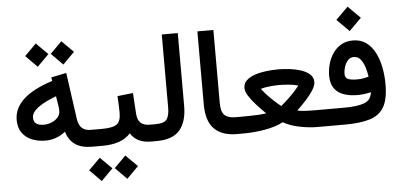

<svg xmlns="http://www.w3.org/2000/svg" viewBox="-59 -871 2549 1220"><g transform="rotate(-5 1215.5 -261.0)"><path d="M290.5 -610.8 364.3 -684.6 438.5 -610.8 364.3 -536.1ZM127.4 -610.8 201.2 -684.6 275.4 -610.8 201.2 -536.1ZM38.1 -210.9Q38.1 -359.9 284.7 -438.5L280.8 -461.4L377.9 -481.4L419.4 -183.6Q429.7 -107.4 501.5 -107.4H516.6V0H499.5Q433.1 0 392.8 -28.3Q352.5 -56.6 337.4 -109.9Q279.8 -64.5 210.4 -64.5Q164.6 -64.5 125.2 -79.8Q85.9 -95.2 62 -127.7Q38.1 -160.2 38.1 -210.9ZM300.3 -339.4Q219.2 -308.6 180.9 -278.3Q142.6 -248 142.6 -216.8Q142.6 -166 207.5 -166Q233.4 -166 257.6 -176Q281.7 -186 297.4 -203.6Q313 -221.2 313 -245.1Q313 -258.8 311 -271.5Z M891.1 0H879.4Q830.6 0 798.6 -16.1Q766.6 -32.2 746.6 -64Q718.8 -31.7 673.6 -15.9Q628.4 0 569.8 0H497.1V-107.4H570.8Q642.1 -107.4 667.7 -126Q693.4 -144.5 693.8 -198.7Q693.8 -224.6 692.4 -252.7Q690.9 -280.8 689.5 -306.2L789.1 -317.4L797.4 -186.5Q799.8 -145.5 819.6 -126.5Q839.4 -107.4 880.4 -107.4H891.1ZM632.3 147.9 706.1 74.2 780.3 147.9 706.1 222.7ZM469.2 147.9 543 74.2 617.2 147.9 543 222.7Z M871.6 0V-107.4H911.1Q970.7 -107.4 987.3 -131.3Q1003.9 -155.3 1003.9 -206.5V-671.9H1106V-207Q1106 -106.9 1060.5 -53.5Q1015.1 0 910.6 0Z M1435.5 0H1423.3Q1330.6 0 1280.8 -49.3Q1231 -98.6 1231 -207.5V-671.9H1333V-207Q1333 -148.4 1355.7 -127.9Q1378.4 -107.4 1423.3 -107.4H1435.5Z M1819.8 -115.2Q1847.2 -109.4 1881.3 -108.4Q1915.5 -107.4 1936 -107.4H1958.5V0H1936Q1887.7 0 1827.9 -11.5Q1768.1 -22.9 1720.7 -49.3Q1670.4 -23.4 1602.3 -11.7Q1534.2 0 1468.3 0H1416V-107.4H1469.7Q1490.2 -107.4 1517.6 -107.9Q1544.9 -108.4 1572.5 -109.9Q1600.1 -111.3 1621.1 -115.2Q1589.8 -145.5 1561.5 -176.8Q1533.2 -208 1515.4 -236.6Q1497.6 -265.1 1497.6 -287.6Q1497.6 -316.4 1518.3 -335.7Q1539.1 -355 1572.5 -366.2Q1606 -377.4 1645.3 -382.1Q1684.6 -386.7 1722.2 -386.7Q1756.8 -386.7 1795.2 -382.1Q1833.5 -377.4 1867.2 -366.2Q1900.9 -355 1922.1 -335.7Q1943.4 -316.4 1943.4 -287.6Q1943.4 -265.1 1926 -236.8Q1908.7 -208.5 1880.4 -177.5Q1852.1 -146.5 1819.8 -115.2ZM1720.7 -287.1Q1697.3 -287.1 1661.6 -283.9Q1626 -280.8 1601.1 -272.5Q1625 -240.7 1652.8 -213.4Q1680.7 -186 1700.7 -169.4Q1720.7 -152.8 1720.7 -152.8Q1720.7 -152.8 1740.2 -169.7Q1759.8 -186.5 1787.6 -213.9Q1815.4 -241.2 1840.3 -272.9Q1814.9 -280.8 1779.8 -283.9Q1744.6 -287.1 1720.7 -287.1ZM1947.9 0V-107.4H1992.7V0Z M2117.2 -667.5 2195.3 -745.1 2273.4 -667.5 2195.3 -589.4ZM2295.4 -190.9Q2254.4 -180.2 2210 -180.2Q2128.4 -180.2 2084.5 -213.9Q2040.5 -247.6 2040.5 -318.4Q2040.5 -354.5 2050.5 -391.4Q2060.5 -428.2 2081.3 -459.2Q2102.1 -490.2 2134 -509.3Q2166 -528.3 2210 -528.3Q2258.8 -528.3 2293.7 -503.2Q2328.6 -478 2350.3 -436Q2372.1 -394 2382.3 -341.8Q2392.6 -289.6 2392.6 -235.4Q2393.1 -139.2 2363.8 -88.4Q2334.5 -37.6 2272.2 -18.8Q2210 0 2112.3 0H1973.1V-107.4H2117.7Q2203.6 -107.4 2247.3 -124.3Q2291 -141.1 2295.4 -190.9ZM2289.6 -290Q2285.2 -322.3 2275.4 -352.8Q2265.6 -383.3 2249 -403.1Q2232.4 -422.9 2207 -422.9Q2183.1 -422.9 2168.2 -405.8Q2153.3 -388.7 2146 -365Q2138.7 -341.3 2138.7 -321.3Q2138.7 -296.4 2157 -287.8Q2175.3 -279.3 2216.3 -279.3Q2234.4 -279.3 2252.9 -282.2Q2271.5 -285.2 2289.6 -290Z"/></g></svg>

Font: Vazir Medium WOL-UI
Style: Medium-WOL-UI
Weight: 500
Designer: Saber Rastikerdar
Foundry: Saber Rastikerdar
Version: Version 30.1.0